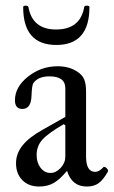

<svg xmlns="http://www.w3.org/2000/svg" viewBox="-20 -665 412 696"><path d="M64 -639.2Q64 -644.5 73 -644.5Q82 -644.5 83 -639.2Q97.7 -558.1 183.1 -558.1Q271 -558.1 285.2 -639.2Q286.1 -644.5 295.2 -644.5Q304.2 -644.5 304.2 -639.2Q304.2 -502 184.1 -502Q64 -502 64 -639.2ZM122.1 11.2Q84 11.2 61 -12Q38.1 -35.2 38.1 -73.2Q38.1 -108.4 61.8 -137.9Q85.4 -167.5 134.8 -194.8L216.8 -241.2V-345.2Q216.8 -388.2 159.2 -388.2Q118.2 -388.2 101.1 -363.8Q95.7 -356.9 94.2 -317.9Q92.8 -270 61 -270Q34.2 -270 34.2 -301.8Q34.2 -349.6 81.5 -387.2Q128.9 -424.8 189 -424.8Q232.4 -424.8 262.2 -403.8Q278.8 -392.6 285.4 -376.7Q292 -360.8 292 -332V-97.2Q292 -42 325.2 -42Q339.4 -42 355 -59.1Q357.4 -61.5 362.1 -58.8Q366.7 -56.2 369.9 -51.3Q373 -46.4 371.1 -43Q354.5 -13.2 337.6 -1Q320.8 11.2 294.9 11.2Q240.2 11.2 223.1 -45.9Q196.8 -14.2 174.3 -1.5Q151.9 11.2 122.1 11.2ZM163.1 -38.1Q183.1 -38.1 200 -56.4Q216.8 -74.7 216.8 -97.2V-210.9L210.9 -214.8Q153.3 -181.2 133.1 -158.2Q112.8 -135.3 112.8 -103Q112.8 -75.2 127.2 -56.6Q141.6 -38.1 163.1 -38.1Z"/></svg>

Font: Junicode SmCond
Style: Regular
Weight: 400
Width: 4
Designer: Peter S. Baker
Version: Version 2.206